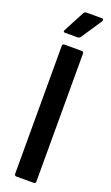

<svg xmlns="http://www.w3.org/2000/svg" viewBox="-168 -900 538 934"><g transform="rotate(20 101.5 -433.0)"><path d="M57 0Q47 0 47 -11V-672Q47 -683 57 -683H147Q157 -683 157 -672V-11Q157 0 147 0ZM41 -738Q28 -738 34 -750L91 -858Q96 -866 105 -866H186Q191 -866 192.5 -862Q194 -858 191 -852L120 -746Q114 -738 105 -738Z"/></g></svg>

Font: Sofia Sans Condensed
Style: Bold
Weight: 700
Designer: Botio Nikoltchev, Ani Petrova
Foundry: lettersoup
Version: Version 4.101; ttfautohint (v1.8.4.7-5d5b)